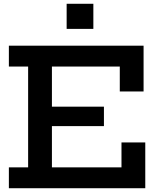

<svg xmlns="http://www.w3.org/2000/svg" viewBox="-20 -997 842 1017"><path d="M530.5 -432V-329H197.5V-432ZM623.5 -242.5H749.5V0H27V-110.5H129V-644.5H27V-755H740.5V-512.5H614.5V-644.5H255V-110.5H623.5ZM333 -977H474.5V-844H333Z"/></svg>

Font: Hepta Slab SemiBold
Style: Regular
Weight: 600
Designer: Michael LaGattuta
Foundry: Michael LaGattuta
Version: Version 1.102